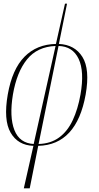

<svg xmlns="http://www.w3.org/2000/svg" viewBox="-20 -780 537 1040"><path d="M109 240 161 10Q77 7 37.5 -61.5Q-2 -130 22 -268Q46 -405 112.5 -472.5Q179 -540 283 -542L332 -760H343L299 -542Q385 -538 426.5 -471.5Q468 -405 444 -268Q395 5 187 10L141 240ZM416 -268Q438 -393 406 -461Q374 -529 297 -531L189 0Q255 -2 300.5 -35.5Q346 -69 374 -129Q402 -189 416 -268ZM163 0 162 2 281 -531Q182 -527 126.5 -458.5Q71 -390 50 -268Q30 -147 58 -75.5Q86 -4 163 0Z"/></svg>

Font: Noto Serif Display SemiCondensed Thin
Style: Italic
Weight: 100
Width: 4
Italic angle: -12°
Designer: Monotype Design Team
Foundry: Monotype Imaging Inc.
Version: Version 2.009